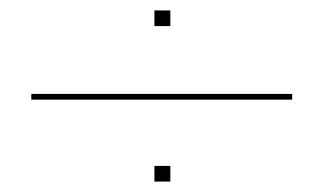

<svg xmlns="http://www.w3.org/2000/svg" viewBox="-20 -546 620 368"><path d="M540 -366V-355H40V-366ZM276 -228H306.5V-198H276ZM276 -526H306.5V-496H276Z"/></svg>

Font: Hepta Slab ExtraLight Thin
Style: Regular
Weight: 250
Version: Version 1.102